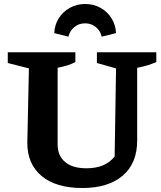

<svg xmlns="http://www.w3.org/2000/svg" viewBox="-20 -931 809 963"><path d="M393 12Q261 12 189 -48Q117 -108 117 -214L125 -588L19 -615V-669H358V-620Q340 -610 319 -603.5Q298 -597 269 -591V-206Q269 -150 306.5 -118.5Q344 -87 413 -87Q460 -87 495 -101Q530 -115 555 -146L562 -588L466 -615V-669H764V-620Q742 -610 718.5 -603Q695 -596 668 -591V-226Q668 -112 595.5 -50Q523 12 393 12ZM407 -911Q450 -911 484.5 -891.5Q519 -872 539.5 -839Q560 -806 562 -765L490 -747Q484 -776 461 -795Q438 -814 407 -814Q375 -814 352.5 -795Q330 -776 323 -747L252 -765Q254 -806 274.5 -839Q295 -872 330 -891.5Q365 -911 407 -911Z"/></svg>

Font: Piazzolla Thin ExtraBold
Style: Regular
Weight: 800
Version: Version 2.005